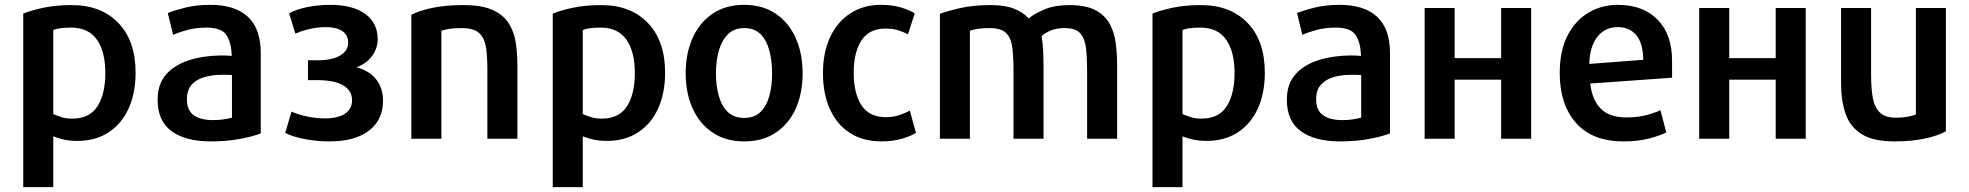

<svg xmlns="http://www.w3.org/2000/svg" viewBox="-20 -567 8133 793"><path d="M540 -267Q540 -398 469 -472Q398 -546 276 -546Q212 -546 161.5 -535.5Q111 -525 76 -511V206H200V-4Q216 3 242 9Q268 15 299 15Q374 15 428 -20Q482 -55 511 -118.5Q540 -182 540 -267ZM415 -265Q415 -179 382.5 -128Q350 -77 278 -77Q253 -77 233 -83.5Q213 -90 200 -96V-443Q212 -448 230 -450.5Q248 -453 274 -453Q345 -453 380 -403.5Q415 -354 415 -265Z M1057 -16V-347Q1057 -448 1004 -497.5Q951 -547 849 -547Q791 -547 745 -535.5Q699 -524 673 -513L695 -423Q719 -434 754.5 -443.5Q790 -453 834 -453Q895 -453 915.5 -421.5Q936 -390 937 -336Q929 -337 916.5 -337.5Q904 -338 891 -338Q819 -337 760 -318Q701 -299 666 -259.5Q631 -220 631 -155Q631 -67 689 -25Q747 17 850 17Q918 17 972.5 6.5Q1027 -4 1057 -16ZM938 -81Q923 -77 904 -74Q885 -71 859 -71Q809 -71 780.5 -91Q752 -111 752 -157Q752 -195 771.5 -217Q791 -239 824 -248.5Q857 -258 895 -258Q907 -258 917.5 -258Q928 -258 938 -257Z M1562 -151Q1562 -204 1533 -240Q1504 -276 1452 -289Q1492 -303 1516 -335Q1540 -367 1540 -405Q1540 -472 1488.5 -509.5Q1437 -547 1344 -547Q1294 -547 1248 -537.5Q1202 -528 1174 -512L1200 -428Q1262 -455 1326 -455Q1370 -455 1394 -438.5Q1418 -422 1418 -391Q1418 -357 1384.5 -337.5Q1351 -318 1291 -318H1252V-236H1291Q1361 -236 1397.5 -214.5Q1434 -193 1434 -153Q1434 -117 1405 -97.5Q1376 -78 1321 -78Q1287 -78 1250 -85.5Q1213 -93 1184 -106L1158 -18Q1189 -2 1239 7.5Q1289 17 1343 17Q1446 17 1504 -27.5Q1562 -72 1562 -151Z M2117 6V-295Q2117 -344 2110.5 -389Q2104 -434 2082 -469.5Q2060 -505 2015.5 -525.5Q1971 -546 1895 -546Q1822 -546 1768 -535Q1714 -524 1679 -506V6H1803V-440Q1817 -445 1837 -448Q1857 -451 1888 -451Q1939 -451 1961 -428.5Q1983 -406 1988 -366.5Q1993 -327 1993 -276V6Z M2727 -267Q2727 -398 2656 -472Q2585 -546 2463 -546Q2399 -546 2348.5 -535.5Q2298 -525 2263 -511V206H2387V-4Q2403 3 2429 9Q2455 15 2486 15Q2561 15 2615 -20Q2669 -55 2698 -118.5Q2727 -182 2727 -267ZM2602 -265Q2602 -179 2569.5 -128Q2537 -77 2465 -77Q2440 -77 2420 -83.5Q2400 -90 2387 -96V-443Q2399 -448 2417 -450.5Q2435 -453 2461 -453Q2532 -453 2567 -403.5Q2602 -354 2602 -265Z M3295 -264Q3295 -347 3266 -411Q3237 -475 3183 -511Q3129 -547 3053 -547Q2978 -547 2924 -511Q2870 -475 2841 -411Q2812 -347 2812 -264Q2812 -182 2841 -118.5Q2870 -55 2924 -19Q2978 17 3054 17Q3130 17 3184 -19Q3238 -55 3266.5 -118.5Q3295 -182 3295 -264ZM3169 -264Q3169 -212 3157.5 -170.5Q3146 -129 3121 -104.5Q3096 -80 3054 -80Q3012 -80 2986.5 -104Q2961 -128 2949 -170Q2937 -212 2937 -264Q2937 -316 2949 -358Q2961 -400 2986.5 -425.5Q3012 -451 3054 -451Q3096 -451 3121 -426Q3146 -401 3157.5 -358.5Q3169 -316 3169 -264Z M3763 -18 3738 -110Q3719 -100 3694 -91.5Q3669 -83 3640 -83Q3570 -83 3538 -132.5Q3506 -182 3506 -266Q3506 -351 3538 -400Q3570 -449 3637 -449Q3668 -449 3690 -442Q3712 -435 3730 -425Q3732 -430 3738 -449.5Q3744 -469 3750.5 -488.5Q3757 -508 3758 -512Q3735 -526 3700 -536.5Q3665 -547 3618 -547Q3547 -547 3493 -512.5Q3439 -478 3409 -414.5Q3379 -351 3379 -265Q3379 -179 3408 -115.5Q3437 -52 3491 -17.5Q3545 17 3621 17Q3668 17 3705 6Q3742 -5 3763 -18Z M4594 6V-295Q4594 -342 4588.5 -387Q4583 -432 4563.5 -468Q4544 -504 4504.5 -525Q4465 -546 4397 -546Q4337 -546 4295 -528.5Q4253 -511 4229 -491Q4206 -516 4168.5 -531Q4131 -546 4072 -546Q4004 -546 3952.5 -535Q3901 -524 3862 -510V6H3986V-440Q3999 -445 4019 -448Q4039 -451 4067 -451Q4115 -451 4135.5 -430.5Q4156 -410 4161 -371Q4166 -332 4166 -277V6H4290V-286Q4290 -317 4288.5 -353.5Q4287 -390 4282 -418Q4296 -431 4320 -441Q4344 -451 4377 -451Q4423 -451 4442 -429Q4461 -407 4465.5 -367.5Q4470 -328 4470 -277V6Z M5204 -267Q5204 -398 5133 -472Q5062 -546 4940 -546Q4876 -546 4825.5 -535.5Q4775 -525 4740 -511V206H4864V-4Q4880 3 4906 9Q4932 15 4963 15Q5038 15 5092 -20Q5146 -55 5175 -118.5Q5204 -182 5204 -267ZM5079 -265Q5079 -179 5046.5 -128Q5014 -77 4942 -77Q4917 -77 4897 -83.5Q4877 -90 4864 -96V-443Q4876 -448 4894 -450.5Q4912 -453 4938 -453Q5009 -453 5044 -403.5Q5079 -354 5079 -265Z M5721 -16V-347Q5721 -448 5668 -497.5Q5615 -547 5513 -547Q5455 -547 5409 -535.5Q5363 -524 5337 -513L5359 -423Q5383 -434 5418.5 -443.5Q5454 -453 5498 -453Q5559 -453 5579.5 -421.5Q5600 -390 5601 -336Q5593 -337 5580.5 -337.5Q5568 -338 5555 -338Q5483 -337 5424 -318Q5365 -299 5330 -259.5Q5295 -220 5295 -155Q5295 -67 5353 -25Q5411 17 5514 17Q5582 17 5636.5 6.5Q5691 -4 5721 -16ZM5602 -81Q5587 -77 5568 -74Q5549 -71 5523 -71Q5473 -71 5444.5 -91Q5416 -111 5416 -157Q5416 -195 5435.5 -217Q5455 -239 5488 -248.5Q5521 -258 5559 -258Q5571 -258 5581.5 -258Q5592 -258 5602 -257Z M6304 -534H6180V-327H5988V-534H5864V6H5988V-238H6180V6H6304Z M6886 -246V-316Q6886 -426 6825.5 -486.5Q6765 -547 6662 -547Q6595 -547 6540.5 -514.5Q6486 -482 6454 -419.5Q6422 -357 6422 -265Q6422 -136 6489 -59.5Q6556 17 6686 17Q6745 17 6791 5Q6837 -7 6862 -20L6838 -112Q6816 -101 6780 -91.5Q6744 -82 6697 -82Q6628 -82 6592 -117.5Q6556 -153 6548 -222ZM6767 -320 6544 -303Q6546 -375 6577.5 -415Q6609 -455 6661 -455Q6711 -455 6738.5 -421.5Q6766 -388 6767 -320Z M7438 -534H7314V-327H7122V-534H6998V6H7122V-238H7314V6H7438Z M8017 -25V-534H7893V-94Q7881 -89 7859.5 -85Q7838 -81 7810 -81Q7766 -81 7744 -102.5Q7722 -124 7715 -163.5Q7708 -203 7708 -257V-534H7584V-222Q7584 -150 7603 -96Q7622 -42 7670 -12.5Q7718 17 7803 17Q7877 17 7931.5 5Q7986 -7 8017 -25Z"/></svg>

Font: Repo DemiBold
Style: Regular
Weight: 600
Designer: Stefan Peev
Foundry: Context Ltd
Version: Version 1.502